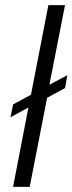

<svg xmlns="http://www.w3.org/2000/svg" viewBox="-20 -730 283 750"><path d="M21 -272 91 -310 31 0H96L164 -348L234 -386L243 -436L173 -399L234 -710H169L101 -360L31 -322Z"/></svg>

Font: Uncut Sans Book Italic
Style: Regular
Weight: 350
Italic angle: -11°
Designer: Kasper Nordkvist
Foundry: UNCUT.wtf
Version: Version 1.304;Glyphs 3.2 (3246)